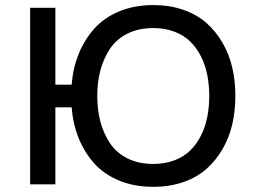

<svg xmlns="http://www.w3.org/2000/svg" viewBox="-20 -720 991 750"><path d="M578.6 9.8Q504.9 9.8 446 -14.4Q387.2 -38.6 348.6 -81.3Q310.1 -124 287.6 -179.4Q265.1 -234.9 259.8 -300.8H196.3V0H97.7V-689.5H196.3V-389.2H259.8Q265.1 -454.6 287.6 -510Q310.1 -565.4 348.6 -608.4Q387.2 -651.4 446.3 -675.8Q505.4 -700.2 578.6 -700.2Q643.1 -700.2 696.3 -681.6Q749.5 -663.1 786.6 -630.1Q823.7 -597.2 849.6 -552.2Q875.5 -507.3 887.5 -455.3Q899.4 -403.3 899.4 -345.2Q899.4 -287.1 887.5 -235.1Q875.5 -183.1 849.6 -138.2Q823.7 -93.3 786.6 -60.3Q749.5 -27.3 696.3 -8.8Q643.1 9.8 578.6 9.8ZM578.6 -79.6Q624.5 -79.6 661.6 -93.8Q698.7 -107.9 723.6 -132.6Q748.5 -157.2 765.4 -191.2Q782.2 -225.1 789.8 -263.7Q797.4 -302.2 797.4 -345.2Q797.4 -388.2 789.8 -426.5Q782.2 -464.8 765.4 -498.8Q748.5 -532.7 723.6 -557.4Q698.7 -582 661.6 -596.2Q624.5 -610.4 578.6 -610.4Q521.5 -610.4 478.3 -588.9Q435.1 -567.4 409.9 -529.8Q384.8 -492.2 372.3 -445.8Q359.9 -399.4 359.9 -345.2Q359.9 -290.5 372.3 -244.1Q384.8 -197.8 409.9 -160.2Q435.1 -122.6 478.3 -101.1Q521.5 -79.6 578.6 -79.6Z"/></svg>

Font: HK Grotesk Medium
Style: Regular
Weight: 500
Designer: Alfredo Marco Pradil and Stefan Peev
Foundry: Hanken Design Co.
Version: Version 1.045;PS 001.045;hotconv 1.0.88;makeotf.lib2.5.64775